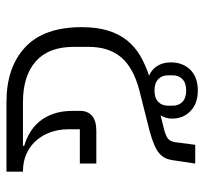

<svg xmlns="http://www.w3.org/2000/svg" viewBox="-39 -593 632 594"><g transform="rotate(90 277.0 -296.0)"><path d="M296 0Q188 0 126 -58Q64 -116 64 -233Q64 -279 74.5 -313.5Q85 -348 104.5 -372.5Q124 -397 152 -413.5Q180 -430 214 -441Q194 -450 183.5 -467.5Q173 -485 173 -508Q173 -546 196 -569Q219 -592 260 -592Q300 -592 323.5 -569.5Q347 -547 347 -512Q347 -494 337 -477L378 -487Q398 -492 408 -499Q418 -506 420 -523L428 -584H486L476 -517Q474 -502 469 -491.5Q464 -481 454 -472.5Q444 -464 427.5 -457Q411 -450 386 -443L259 -411Q190 -393 157.5 -355Q125 -317 125 -254V-208Q125 -130 170 -90.5Q215 -51 296 -51H431V-55Q410 -61 390.5 -72.5Q371 -84 356 -102Q341 -120 332 -145.5Q323 -171 323 -205V-228Q323 -251 338 -264.5Q353 -278 385 -278H486V-227H380V-191Q380 -163 388.5 -138Q397 -113 413.5 -93.5Q430 -74 454.5 -62.5Q479 -51 511 -51V0ZM260 -458Q283 -458 295 -469.5Q307 -481 307 -500V-514Q307 -533 295 -544.5Q283 -556 260 -556Q237 -556 225 -544.5Q213 -533 213 -514V-500Q213 -481 225 -469.5Q237 -458 260 -458Z"/></g></svg>

Font: IBM Plex Sans Thai Light
Style: Regular
Weight: 300
Designer: Mike Abbink, Paul van der Laan, Pieter van Rosmalen, Ben Mitchell, Mark Frömberg
Foundry: Bold Monday
Version: Version 1.2